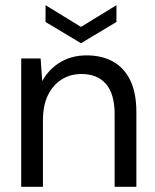

<svg xmlns="http://www.w3.org/2000/svg" viewBox="-20 -722 599 742"><path d="M62 0V-496H137L143 -410H144Q169 -455 213 -481.5Q257 -508 315 -508Q373 -508 416 -484.5Q459 -461 483 -412.5Q507 -364 507 -290V0H423V-281Q423 -358 390 -397Q357 -436 295 -436Q252 -436 218.5 -415Q185 -394 165.5 -354.5Q146 -315 146 -257V0ZM293 -555 156 -637V-702L293 -618L430 -702V-637Z"/></svg>

Font: DM Sans 28pt
Style: Regular
Weight: 400
Version: Version 4.004;gftools[0.9.30]